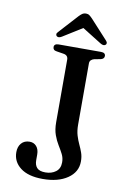

<svg xmlns="http://www.w3.org/2000/svg" viewBox="-98 -943 666 1015"><g transform="rotate(10 235.0 -435.5)"><path d="M388.5 -111Q388.5 -54 338 -19.5Q287.5 15 205 15Q127.5 15 85.5 -17Q43.5 -49 43.5 -100.5Q43.5 -130 59.5 -148.5Q75.5 -167 104 -167Q126.5 -167 140.5 -151Q154.5 -135 154.5 -107V-76Q154.5 -50.5 167.8 -36Q181 -21.5 213 -21.5Q246 -21.5 268.8 -38.5Q291.5 -55.5 291.5 -89Q291.5 -113 281.2 -133Q271 -153 257.5 -174.8Q244 -196.5 233.8 -224.8Q223.5 -253 223.5 -293V-629Q223.5 -640 217.5 -647Q211.5 -654 199 -656L161.5 -662Q150.5 -663.5 145.8 -668.5Q141 -673.5 141 -682Q141 -690.5 147 -695.2Q153 -700 165.5 -700H392.5Q405 -700 410.8 -695.2Q416.5 -690.5 416.5 -682Q416.5 -667 398 -662L364.5 -656Q353 -653 346.5 -646.5Q340 -640 340 -629V-301Q340 -267 347.5 -242.5Q355 -218 364.5 -198Q374 -178 381.2 -157.5Q388.5 -137 388.5 -111ZM298.5 -820.5H259L382.5 -743.5Q399.5 -733 409.5 -741Q414 -744 414.2 -750.2Q414.5 -756.5 408 -763.5L315 -865Q305.5 -875 298 -880.5Q290.5 -886 279 -886Q268 -886 260 -880.5Q252 -875 242.5 -865L150 -763.5Q143 -756.5 143.5 -750.2Q144 -744 148 -741Q158 -733 175 -743.5Z"/></g></svg>

Font: Fraunces
Style: Regular
Weight: 400
Version: Version 1.000;[b76b70a41]